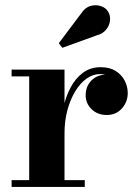

<svg xmlns="http://www.w3.org/2000/svg" viewBox="-20 -733 538 753"><path d="M218 -210.5Q218 -260 227.5 -306.2Q237 -352.5 256.5 -389.2Q276 -426 305.5 -447.8Q335 -469.5 375 -469.5Q410 -469.5 433.5 -454.8Q457 -440 469 -416.8Q481 -393.5 481 -368.5Q481 -333.5 458.2 -307.8Q435.5 -282 398.5 -282Q362.5 -282 339.2 -304.8Q316 -327.5 316 -359Q316 -395 339 -417.8Q362 -440.5 398.5 -440.5Q422 -440.5 440.2 -430.5Q458.5 -420.5 469.2 -404Q480 -387.5 480 -368.5H453.5Q453.5 -388.5 443.2 -405.2Q433 -422 414.5 -432.2Q396 -442.5 372 -442.5Q344.5 -442.5 319.2 -424.5Q294 -406.5 274.8 -374.5Q255.5 -342.5 244.2 -300.5Q233 -258.5 233 -210.5ZM233 -460V-26.5H312.5V0H25.5V-26.5H94.5V-433.5H25.5V-460ZM224.5 -545.5 210.5 -563.5 298.5 -680.5Q314 -704 335 -709.8Q356 -715.5 375 -709.2Q394 -703 403 -689Q413.5 -673 411.5 -653Q409.5 -633 396 -616.5Q382.5 -600 358.5 -594Z"/></svg>

Font: Bodoni Moda 9pt
Style: Bold
Weight: 700
Designer: Owen Earl
Foundry: indestructible type
Version: Version 2.005